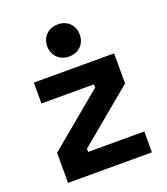

<svg xmlns="http://www.w3.org/2000/svg" viewBox="-132 -807 782 899"><g transform="rotate(-20 259.0 -357.0)"><path d="M52 0V-150L324 -376V-392H62V-496H462V-346L190 -120V-104H470V0ZM179 -634Q179 -670 202.5 -692Q226 -714 260 -714Q295 -714 318 -692Q341 -670 341 -634Q341 -598 318 -576Q295 -554 260 -554Q226 -554 202.5 -576Q179 -598 179 -634Z"/></g></svg>

Font: Space 7353
Style: Regular
Weight: 400
Designer: Christine Claussen + Ruben Lyon  (Space 7353)
Version: Version 1.000;FEAKit 1.0